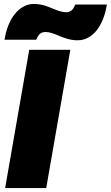

<svg xmlns="http://www.w3.org/2000/svg" viewBox="-20 -952 561 972"><path d="M6 0H214L336 -700H128ZM3 -751H163C172 -769 180 -790 210 -790C232 -790 254 -781 276 -772C304 -760 335 -748 373 -748C450 -748 505 -824 521 -929H361C353 -911 344 -890 315 -890C294 -890 270 -899 248 -908C219 -920 192 -932 151 -932C76 -932 19 -856 3 -751Z"/></svg>

Font: Fixel Text 20240404 Black
Style: Italic
Weight: 900
Width: 4
Italic angle: -10°
Designer: AlfaBravo + MacPaw
Foundry: Kyrylo Tkachov, Marchela Mozhyna, Serhii Makarenko, Maria Weinstein, Zakhar Kryvoshyya
Version: Version 1.211;Glyphs 3.2 (3225)